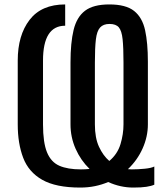

<svg xmlns="http://www.w3.org/2000/svg" viewBox="-20 -837 746 866"><path d="M676 -4Q663 2 640.5 5.5Q618 9 581 9Q523 9 468 -16Q440 -4 408.5 2.5Q377 9 342 9Q232 9 170.5 -26Q109 -61 84.5 -125.5Q60 -190 60 -276V-564Q60 -678 113.5 -747.5Q167 -817 274 -817V-721Q174 -721 174 -564V-276Q174 -194 192 -150Q210 -106 247.5 -89.5Q285 -73 345 -73Q365 -73 384 -75Q344 -114 321 -166Q298 -218 298 -276V-556Q298 -644 312 -702Q326 -760 363.5 -788.5Q401 -817 473 -817Q548 -817 585 -787.5Q622 -758 634.5 -700.5Q647 -643 647 -559V-276Q647 -221 623.5 -168Q600 -115 557 -74Q565 -73 574 -73Q603 -73 633 -76Q663 -79 676 -86ZM408 -276Q408 -215 426.5 -175Q445 -135 473 -111Q510 -142 523.5 -187Q537 -232 537 -276V-556Q537 -622 533 -660Q529 -698 516 -713.5Q503 -729 474 -729Q446 -729 431.5 -713Q417 -697 412.5 -659.5Q408 -622 408 -555Z"/></svg>

Font: Oswald
Style: Regular
Weight: 400
Designer: Vernon Adams
Foundry: Vernon Adams
Version: Version 4.103; ttfautohint (v1.8.3)